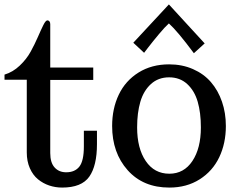

<svg xmlns="http://www.w3.org/2000/svg" viewBox="-30 -826 1066 859"><path d="M-9.8 -492.2Q27.8 -503.4 58.3 -532.5Q88.9 -561.5 107.2 -595Q125.5 -628.4 139.4 -660.4Q153.3 -692.4 163.8 -713.6Q174.3 -734.9 182.1 -734.9Q187.5 -734.9 191.2 -730.5Q194.8 -726.1 194.8 -717.8V-523.9H387.2V-468.3H194.8V-141.1Q194.8 -98.1 214.4 -76.7Q233.9 -55.2 266.1 -55.2Q305.2 -55.2 325.2 -80.8Q345.2 -106.4 345.2 -170.9V-241.2H403.8V-181.2Q403.8 -84.5 369.4 -35.6Q335 13.2 248 13.2Q217.8 13.2 190.2 3.9Q162.6 -5.4 139.9 -23.9Q117.2 -42.5 103.5 -73.5Q89.8 -104.5 89.8 -144V-469.2H-9.8Z M471.7 0ZM725.6 -721.2Q708.5 -706.1 680.9 -673.1Q653.3 -640.1 633.8 -614.7L614.7 -589.8L566.4 -634.8L725.6 -806.2L885.7 -631.8L837.4 -587.9Q763.7 -687 725.6 -721.2ZM583.5 -255.9Q583.5 -162.1 622.1 -105.5Q660.6 -48.8 727.5 -48.8Q793 -48.8 830.8 -105.7Q868.7 -162.6 868.7 -255.9Q868.7 -321.8 854.5 -370.8Q840.3 -419.9 807.6 -450Q774.9 -480 726.6 -480Q678.2 -480 645.3 -450Q612.3 -419.9 597.9 -370.6Q583.5 -321.3 583.5 -255.9ZM727.5 13.2Q610.4 13.2 541 -64.7Q471.7 -142.6 471.7 -262.2Q471.7 -340.3 501.5 -402.6Q531.2 -464.8 589.8 -501.5Q648.4 -538.1 726.6 -538.1Q785.2 -538.1 833.5 -516.8Q881.8 -495.6 913.8 -458.5Q945.8 -421.4 963.1 -371.1Q980.5 -320.8 980.5 -262.2Q980.5 -184.6 950.9 -122.6Q921.4 -60.5 863.3 -23.7Q805.2 13.2 727.5 13.2Z"/></svg>

Font: Trocchi
Style: Regular
Weight: 400
Designer: vernon adams
Version: Version 1.0; ttfautohint (v0.8) -l 6 -r 50 -G 100